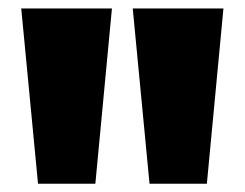

<svg xmlns="http://www.w3.org/2000/svg" viewBox="-20 -828 576 452"><path d="M69.5 -395.5 30 -808H243.5L204.5 -395.5ZM332 -395.5 292.5 -808H506L467 -395.5Z"/></svg>

Font: Encode Sans SC SemiExpanded Black
Style: Regular
Weight: 900
Width: 6
Designer: Multiple Designers
Foundry: Impallari Type
Version: Version 3.002